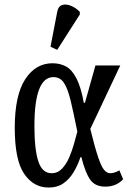

<svg xmlns="http://www.w3.org/2000/svg" viewBox="-20 -829 584 859"><path d="M197 10Q130 10 88 -51.5Q46 -113 46 -257Q46 -402 92.5 -474Q139 -546 215 -546Q249 -546 275.5 -531.5Q302 -517 322 -478.5Q342 -440 355 -369H360L407 -536H518L384 -252Q405 -167 419.5 -124.5Q434 -82 446.5 -68Q459 -54 473 -54Q481 -54 492 -57Q503 -60 514 -67L531 -27Q500 6 451 6Q406 6 384 -24.5Q362 -55 344 -126H340Q328 -90 309.5 -59Q291 -28 264 -9Q237 10 197 10ZM211 -54Q238 -54 257.5 -74.5Q277 -95 290 -125.5Q303 -156 311.5 -187Q320 -218 326 -240Q309 -325 296 -379Q283 -433 266 -458.5Q249 -484 219 -484Q134 -484 134 -266Q134 -160 151.5 -107Q169 -54 211 -54ZM236 -606 206 -620 236 -776Q241 -802 259 -807Q277 -812 299 -802.5Q321 -793 337 -776V-764Z"/></svg>

Font: Noto Serif ExtraCondensed
Style: Regular
Weight: 400
Width: 2
Designer: Monotype Design Team
Foundry: Monotype Imaging Inc.
Version: Version 2.015